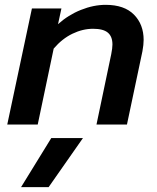

<svg xmlns="http://www.w3.org/2000/svg" viewBox="-20 -515 650 794"><path d="M112 -480H234L220 -415Q262 -453 314.5 -474Q367 -495 417 -495Q494 -495 534 -454.5Q574 -414 574 -350Q574 -330 569 -303L505 0H379L440 -291Q445 -316 445 -331Q445 -364 426 -380Q407 -396 365 -396Q322 -396 279.5 -375.5Q237 -355 202 -314L136 0H10ZM192 56H323L181 259H67Z"/></svg>

Font: Prompt Medium
Style: Italic
Weight: 500
Italic angle: -12°
Designer: Katatrad Team
Foundry: CadsonDemak
Version: Version 1.001